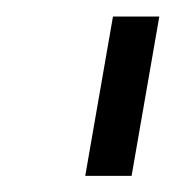

<svg xmlns="http://www.w3.org/2000/svg" viewBox="-20 -695 212 232"><path d="M83 -482.5 116.5 -675H172.5L139 -482.5Z"/></svg>

Font: Anybody UltraExpanded Light
Style: Italic
Weight: 300
Width: 9
Italic angle: -10°
Designer: Tyler Finck
Foundry: Etcetera Type Company
Version: Version 1.010; ttfautohint (v1.8.3) -l 8 -r 50 -G 200 -x 14 